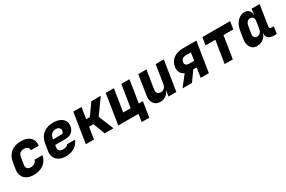

<svg xmlns="http://www.w3.org/2000/svg" viewBox="119 -1740 4562 3061"><g transform="rotate(-30 2400.0 -210.0)"><path d="M263 10Q191 10 140.5 -17.5Q90 -45 67.5 -95Q45 -145 55 -210L76 -340Q93 -445 165.5 -502.5Q238 -560 354 -560Q461 -560 518 -504.5Q575 -449 564 -355H418Q421 -390 397.5 -410Q374 -430 333 -430Q240 -430 226 -340L205 -210Q198 -167 218.5 -143.5Q239 -120 284 -120Q325 -120 354.5 -139.5Q384 -159 393 -195H539Q520 -98 448 -44Q376 10 263 10Z M855 10Q783 10 733 -18Q683 -46 660.5 -96Q638 -146 649 -210L670 -340Q688 -445 760 -502.5Q832 -560 946 -560Q1017 -560 1067.5 -536.5Q1118 -513 1142 -471Q1166 -429 1157 -373Q1147 -307 1101.5 -270.5Q1056 -234 985 -234H797L792 -210Q782 -158 803.5 -134Q825 -110 874 -110Q906 -110 931.5 -120Q957 -130 965 -150H1112Q1084 -74 1016.5 -32Q949 10 855 10ZM811 -327 964 -329Q981 -329 992 -338Q1003 -347 1007 -371Q1013 -406 991 -427.5Q969 -449 928 -449Q879 -449 850 -420Q821 -391 813 -340Z M1225 0 1312 -550H1462L1429 -342H1496L1644 -550H1818L1621 -276L1734 0H1572L1490 -216H1409L1375 0Z M2172 140 2194 0H1822L1909 -550H2059L1994 -140H2131L2196 -550H2346L2281 -140H2356L2312 140Z M2596 10Q2516 10 2476.5 -46Q2437 -102 2452 -195L2508 -550H2658L2604 -210Q2597 -167 2616.5 -143.5Q2636 -120 2676 -120Q2716 -120 2741.5 -143.5Q2767 -167 2774 -210L2828 -550H2978L2891 0H2746L2763 -105H2759Q2741 -51 2698 -20.5Q2655 10 2596 10Z M3006 0 3156 -193Q3108 -213 3085 -256Q3062 -299 3072 -357Q3086 -449 3154.5 -499.5Q3223 -550 3332 -550H3577L3490 0H3340L3368 -178H3306L3179 0ZM3300 -288H3386L3408 -431H3322Q3280 -431 3253 -412Q3226 -393 3221 -359Q3216 -325 3236.5 -306.5Q3257 -288 3300 -288Z M3781 0 3846 -410H3666L3688 -550H4198L4176 -410H3996L3931 0Z M4374 10Q4323 10 4289 -17.5Q4255 -45 4242 -93.5Q4229 -142 4239 -205L4262 -345Q4273 -409 4302 -457Q4331 -505 4373.5 -532.5Q4416 -560 4465 -560Q4516 -560 4546 -529Q4576 -498 4577 -445H4580L4593 -550H4742L4682 -168Q4679 -151 4688.5 -140.5Q4698 -130 4715 -130H4761L4740 0H4685Q4621 0 4586 -32.5Q4551 -65 4559 -117L4560 -125H4558Q4541 -64 4490.5 -27Q4440 10 4374 10ZM4449 -120Q4484 -120 4508 -144.5Q4532 -169 4538 -210L4559 -340Q4566 -381 4549.5 -405.5Q4533 -430 4498 -430Q4464 -430 4441 -405.5Q4418 -381 4411 -340L4390 -210Q4384 -169 4399.5 -144.5Q4415 -120 4449 -120Z"/></g></svg>

Font: JetBrains Mono ExtraBold
Style: Italic
Weight: 800
Italic angle: -9°
Monospace: yes
Designer: Philipp Nurullin, Konstantin Bulenkov
Foundry: JetBrains
Version: Version 2.305; ttfautohint (v1.8.4.7-5d5b)